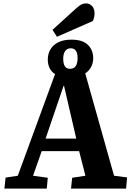

<svg xmlns="http://www.w3.org/2000/svg" viewBox="-20 -1113 773 1133"><path d="M6 0 13 -65 85 -76 305 -676Q283 -689 272.5 -711.5Q262 -734 262 -762Q262 -794 277 -820.5Q292 -847 323 -863Q354 -879 402 -879Q467 -879 498.5 -848.5Q530 -818 530 -770Q530 -742 518 -718.5Q506 -695 483 -680L653 -76L730 -66L724 0H399L406 -64L484 -76L447 -221H226L175 -76L262 -64L256 0ZM249 -295H430L358 -606H355ZM393 -707Q408 -707 418 -714Q428 -721 433 -735.5Q438 -750 438 -770Q438 -790 433.5 -802.5Q429 -815 420 -821.5Q411 -828 397 -828Q376 -828 364.5 -811.5Q353 -795 353 -767Q353 -738 362.5 -722.5Q372 -707 393 -707ZM316 -896 290 -937 433 -1067Q449 -1081 461 -1087Q473 -1093 488 -1093Q508 -1093 523 -1077.5Q538 -1062 538 -1034Q538 -1025 535.5 -1012.5Q533 -1000 528 -989Z"/></svg>

Font: Literata 18pt
Style: Bold Italic
Weight: 700
Italic angle: -2°
Designer: Latin by Veronika Burian and Jose Scaglione. Greek by Irene Vlachou. Cyrillic by Vera Evstafieva
Foundry: TypeTogether
Version: Version 3.103;gftools[0.9.29]